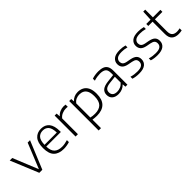

<svg xmlns="http://www.w3.org/2000/svg" viewBox="207 -2015 3510 3510"><g transform="rotate(-45 1962.0 -260.0)"><path d="M236 0 12.5 -541.5H78L277.5 -51.5L476.5 -541.5H538L314.5 0Z M864 9.5Q738 9.5 670.8 -57Q603.5 -123.5 603.5 -270.5Q603.5 -412 663.5 -480.8Q723.5 -549.5 827 -549.5Q929.5 -549.5 986 -480.8Q1042.5 -412 1042.5 -269.5V-249.5H665.5Q668.5 -137.5 720.5 -89.5Q772.5 -41.5 870.5 -41.5Q904 -41.5 939.8 -47.8Q975.5 -54 1015.5 -66V-14.5Q937 9.5 864 9.5ZM826.5 -502.5Q752.5 -502.5 710.2 -454.2Q668 -406 665.5 -294.5H983Q980.5 -405.5 940.2 -454Q900 -502.5 826.5 -502.5Z M1174 0V-541.5H1225.5L1230.5 -469H1235Q1266 -505.5 1313 -525.8Q1360 -546 1408 -546Q1434.5 -546 1457.5 -542V-485Q1445 -487 1432.5 -487.8Q1420 -488.5 1406 -488.5Q1364 -488.5 1315.2 -468.8Q1266.5 -449 1234.5 -407V0Z M1550.5 220V-541.5H1602.5L1607.5 -479H1611.5Q1639.5 -511 1681.8 -530.2Q1724 -549.5 1776 -549.5Q1839 -549.5 1890 -523.2Q1941 -497 1971.2 -438Q2001.5 -379 2001.5 -281Q2001.5 -134.5 1930 -62.8Q1858.5 9 1720 9Q1691 9 1662.8 6.2Q1634.5 3.5 1611 0V220ZM1720.5 -42.5Q1830 -42.5 1884.8 -98Q1939.5 -153.5 1939.5 -275.5Q1939.5 -359.5 1916.8 -407.8Q1894 -456 1854.8 -476Q1815.5 -496 1765 -496Q1722.5 -496 1681.8 -478.2Q1641 -460.5 1611 -419V-55Q1659.5 -42.5 1720.5 -42.5Z M2281.5 8.5Q2201.5 8.5 2156.8 -30.2Q2112 -69 2112 -137Q2112 -205.5 2158.8 -243.8Q2205.5 -282 2310 -293.5L2454.5 -310V-362.5Q2454.5 -443.5 2415.2 -471Q2376 -498.5 2301.5 -498.5Q2268 -498.5 2227.2 -492.5Q2186.5 -486.5 2145.5 -472.5V-524Q2180.5 -536.5 2224 -543Q2267.5 -549.5 2306.5 -549.5Q2374 -549.5 2420.2 -532.2Q2466.5 -515 2490.5 -473.8Q2514.5 -432.5 2514.5 -360.5V0H2463L2458 -63H2453.5Q2424.5 -30 2379 -10.8Q2333.5 8.5 2281.5 8.5ZM2174.5 -141.5Q2174.5 -93.5 2203.8 -67Q2233 -40.5 2293 -40.5Q2336.5 -40.5 2378.8 -58.2Q2421 -76 2454.5 -115V-265L2312.5 -249Q2238 -240.5 2206.2 -214.2Q2174.5 -188 2174.5 -141.5Z M2812.5 9.5Q2769.5 9.5 2731 4.2Q2692.5 -1 2656 -12.5V-63.5Q2699.5 -50.5 2737 -45.5Q2774.5 -40.5 2814 -40.5Q2895.5 -40.5 2931.2 -67Q2967 -93.5 2967 -141.5Q2967 -182 2945.2 -204Q2923.5 -226 2869 -236.5L2790 -251.5Q2713 -266.5 2680.2 -302.8Q2647.5 -339 2647.5 -396.5Q2647.5 -462.5 2699.2 -506Q2751 -549.5 2863 -549.5Q2933.5 -549.5 2997.5 -532V-481.5Q2961 -491.5 2929.5 -495.8Q2898 -500 2864 -500Q2776.5 -500 2742 -470.8Q2707.5 -441.5 2707.5 -398.5Q2707.5 -363.5 2727.5 -339.2Q2747.5 -315 2802 -304L2880.5 -289.5Q2958.5 -274 2992.8 -239.8Q3027 -205.5 3027 -145.5Q3027 -74.5 2973.8 -32.5Q2920.5 9.5 2812.5 9.5Z M3287.5 9.5Q3244.5 9.5 3206 4.2Q3167.5 -1 3131 -12.5V-63.5Q3174.5 -50.5 3212 -45.5Q3249.5 -40.5 3289 -40.5Q3370.5 -40.5 3406.2 -67Q3442 -93.5 3442 -141.5Q3442 -182 3420.2 -204Q3398.5 -226 3344 -236.5L3265 -251.5Q3188 -266.5 3155.2 -302.8Q3122.5 -339 3122.5 -396.5Q3122.5 -462.5 3174.2 -506Q3226 -549.5 3338 -549.5Q3408.5 -549.5 3472.5 -532V-481.5Q3436 -491.5 3404.5 -495.8Q3373 -500 3339 -500Q3251.5 -500 3217 -470.8Q3182.5 -441.5 3182.5 -398.5Q3182.5 -363.5 3202.5 -339.2Q3222.5 -315 3277 -304L3355.5 -289.5Q3433.5 -274 3467.8 -239.8Q3502 -205.5 3502 -145.5Q3502 -74.5 3448.8 -32.5Q3395.5 9.5 3287.5 9.5Z M3832.5 9Q3748 9 3701 -34Q3654 -77 3654 -170V-489.5H3543V-541.5H3654L3663.5 -740H3714.5V-541.5H3908V-489.5H3714.5V-180.5Q3714.5 -106 3747.5 -75Q3780.5 -44 3843.5 -44Q3875 -44 3917.5 -54V-0.5Q3875 9 3832.5 9Z"/></g></svg>

Font: Encode Sans SemiExpanded SemiExpanded Light
Style: Regular
Weight: 300
Width: 6
Designer: Multiple Designers
Foundry: Impallari Type
Version: Version 3.000; ttfautohint (v1.8.3) -l 8 -r 50 -G 200 -x 14 